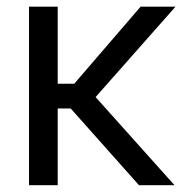

<svg xmlns="http://www.w3.org/2000/svg" viewBox="-20 -542 536 562"><path d="M148.9 -522.5V0H64.9V-522.5ZM493.7 -522.5 230.5 -224.6H115.7V-296.9H197.3L391.6 -522.5ZM386.7 0 184.6 -227.1 227.1 -294.4 490.7 0Z"/></svg>

Font: Inter 28pt
Style: Regular
Weight: 400
Designer: Rasmus Andersson
Foundry: rsms
Version: Version 4.001;git-66647c0bb